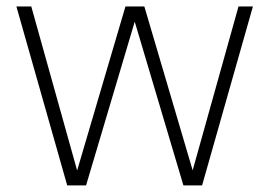

<svg xmlns="http://www.w3.org/2000/svg" viewBox="-20 -560 814 580"><path d="M183 0 29.5 -540.5H74.5L213 -45L359 -540.5H416L562 -45.5L700.5 -540.5H744L590.5 0H534L387 -494.5L240 0Z"/></svg>

Font: Encode Sans Semi Condensed ExtraLight
Style: Regular
Weight: 200
Width: 4
Designer: Multiple Designers
Foundry: Impallari Type
Version: Version 3.000; ttfautohint (v1.8.3) -l 8 -r 50 -G 200 -x 14 